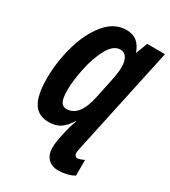

<svg xmlns="http://www.w3.org/2000/svg" viewBox="-229 -837 1053 1188"><g transform="rotate(30 298.0 -242.5)"><path d="M282 135Q282 98 292 53L304 0Q308 -23 328 -80H325Q298 -35 265 -12.5Q232 10 181 10Q107 10 72.5 -45.5Q38 -101 38 -220Q38 -337 71 -454.5Q104 -572 167.5 -648.5Q231 -725 317 -725Q362 -725 391 -702Q420 -679 436 -633H438L469 -714H596L430 60Q426 80 426 90Q426 101 432 108Q438 115 448 115Q463 115 495 100V212Q473 225 442 232.5Q411 240 386 240Q336 240 309 212Q282 184 282 135ZM362 -273 390 -406Q404 -472 404 -510Q404 -553 388 -577Q372 -601 344 -601Q295 -601 258.5 -535Q222 -469 203 -378Q184 -287 184 -220Q184 -162 197 -138.5Q210 -115 237 -115Q329 -115 362 -273Z"/></g></svg>

Font: Noto Sans Display Ex Bold Cond
Style: Italic
Weight: 800
Width: 3
Italic angle: -12°
Designer: Monotype Design team
Foundry: Monotype Imaging Inc.
Version: Version 1.000